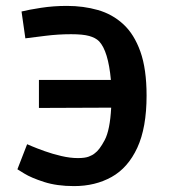

<svg xmlns="http://www.w3.org/2000/svg" viewBox="-20 -618 577 651"><path d="M231 13Q303 13 358.5 -18Q414 -49 445.5 -117Q477 -185 477 -294Q477 -384 456 -443Q435 -502 398 -536Q361 -570 312 -584Q263 -598 207 -598Q161 -598 119 -591.5Q77 -585 53 -579L66 -488Q90 -491 133.5 -496.5Q177 -502 221 -502Q261 -502 282.5 -496Q304 -490 316 -478Q347 -445 356 -347H112V-252L357 -253Q353 -177 335 -143Q317 -109 301 -98Q294 -92 281 -87Q268 -82 244 -82Q218 -82 188 -89Q158 -96 131.5 -105.5Q105 -115 88.5 -122Q72 -129 72 -129L39 -44Q39 -44 62.5 -29.5Q86 -15 129.5 -1Q173 13 231 13Z"/></svg>

Font: Ruda
Style: Bold
Weight: 700
Designer: Mariela Monsalve and Angelina Sanchez
Foundry: Mariela Monsalve and Angelina Sanchez
Version: Version 2.000